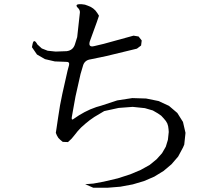

<svg xmlns="http://www.w3.org/2000/svg" viewBox="-20 -842 1040 895"><path d="M477.5 -581.1 402.3 -565.4Q373 -561.5 366.2 -533.2L355.5 -497.1L332 -392.6L322.3 -338.9L314.5 -294.9Q312.5 -278.3 325.2 -289.1L348.6 -304.7L374 -319.3L400.4 -332L428.7 -342.8L452.1 -349.6L526.4 -374L596.7 -384.8L661.1 -382.8L718.8 -371.1L767.6 -348.6L806.6 -315.4L833 -273.4L844.7 -222.7L838.9 -168L833 -154.3L810.5 -112.3L779.3 -76.2L742.2 -44.9L699.2 -18.6L651.4 2L598.6 17.6L541 28.3L480.5 33.2H415L377 16.6L415 13.7L462.9 4.9L529.3 -10.7L586.9 -29.3L635.7 -49.8L677.7 -73.2L710 -99.6L735.4 -127.9L752.9 -158.2L762.7 -190.4L766.6 -226.6L765.6 -240.2L763.7 -253.9L759.8 -266.6L752.9 -278.3L743.2 -290L731.4 -302.7L715.8 -313.5L692.4 -327.1L655.3 -337.9L598.6 -343.8L533.2 -338.9L465.8 -324.2L419.9 -296.9L397.5 -281.2L377 -264.6L358.4 -248L342.8 -231.4L328.1 -212.9L313.5 -195.3L296.9 -179.7L272.5 -180.7L261.7 -189.5L252 -199.2L245.1 -210.9L240.2 -222.7L243.2 -242.2L251 -294.9L259.8 -350.6L270.5 -404.3L294.9 -512.7L301.8 -538.1Q305.7 -554.7 288.1 -553.7L235.4 -555.7L189.5 -566.4L152.3 -587.9L128.9 -622.1L131.8 -636.7Q137.7 -665 154.3 -634.8L174.8 -616.2L202.1 -605.5L239.3 -601.6L291 -603.5Q320.3 -607.4 329.1 -634.8L339.8 -668.9L352.5 -784.2Q353.5 -796.9 338.9 -809.6Q332 -821.3 347.7 -822.3H361.3L376 -820.3L389.6 -815.4L401.4 -810.5L414.1 -802.7L424.8 -793L433.6 -781.2L441.4 -768.6L430.7 -737.3L398.4 -648.4Q390.6 -620.1 418.9 -627L463.9 -637.7L602.5 -675.8L626 -671.9L640.6 -653.3L637.7 -629.9L618.2 -615.2Z"/></svg>

Font: B2 Hana
Style: Regular
Weight: 500
Version: 2020-08-05; (max)